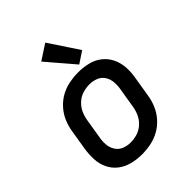

<svg xmlns="http://www.w3.org/2000/svg" viewBox="-220 -890 1015 1015"><g transform="rotate(-45 288.0 -382.0)"><path d="M242 8Q275 8 308.5 1.5Q342 -5 373 -22Q404 -39 428 -66Q452 -93 465.5 -125Q479 -157 484 -190L502 -300Q509 -338 507 -375Q505 -412 489.5 -444.5Q474 -477 446 -499Q418 -521 382 -529.5Q346 -538 309 -538Q276 -538 242.5 -531.5Q209 -525 178 -508Q147 -491 123 -464Q99 -437 85.5 -405Q72 -373 67 -340L49 -230Q43 -192 44.5 -155Q46 -118 61.5 -85.5Q77 -53 105 -31.5Q133 -10 169 -1Q205 8 242 8ZM244 -79Q218 -79 195 -88.5Q172 -98 159 -119Q146 -140 144 -165Q142 -190 147 -216L165 -326Q169 -351 180 -375Q191 -399 211.5 -417.5Q232 -436 257 -443.5Q282 -451 307 -451Q333 -451 356 -441.5Q379 -432 392 -411.5Q405 -391 407 -365.5Q409 -340 404 -314L386 -204Q382 -179 371 -155Q360 -131 339.5 -112.5Q319 -94 294 -86.5Q269 -79 244 -79ZM343 -563 408 -606 298 -772 212 -716Z"/></g></svg>

Font: Iosevka Sparkle Medium
Style: Italic
Weight: 500
Italic angle: -9°
Designer: Belleve Invis
Foundry: Belleve Invis
Version: Version 4.5.0; ttfautohint (v1.8.3)